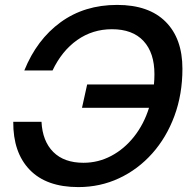

<svg xmlns="http://www.w3.org/2000/svg" viewBox="-20 -746 778 782"><path d="M299 16Q169 16 101 -54.5Q33 -125 34 -250H149Q153 -171 197 -127Q241 -83 320 -83Q380 -83 433 -111Q486 -139 526 -189.5Q566 -240 587 -307H314L335 -402H607Q609 -423 609 -444Q609 -531 564.5 -579Q520 -627 436 -627Q357 -627 294.5 -583Q232 -539 194 -459H79Q130 -585 227 -655.5Q324 -726 457 -726Q586 -726 654.5 -657.5Q723 -589 723 -466Q723 -362 690.5 -274Q658 -186 600 -121Q542 -56 465 -20Q388 16 299 16Z"/></svg>

Font: Geist Medium
Style: Italic
Weight: 500
Italic angle: -12°
Designer: Basement.studio, Andrés Briganti, Mateo Zaragoza
Foundry: Basement.studio, Vercel, Andrés Briganti, Guido Ferreyra, Mateo Zaragoza
Version: Version 1.500; ttfautohint (v1.8.4.7-5d5b)